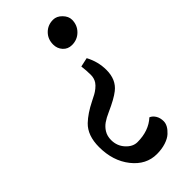

<svg xmlns="http://www.w3.org/2000/svg" viewBox="-246 -607 890 890"><g transform="rotate(-45 198.5 -162.5)"><path d="M287.1 -407.2Q260.3 -407.2 243.4 -426Q226.6 -444.8 226.6 -470.7Q226.6 -506.3 249.8 -529.5Q272.9 -552.7 307.6 -552.7Q331.1 -552.7 350.6 -532.7Q370.1 -512.7 370.1 -490.2Q370.1 -455.1 346.2 -431.2Q322.3 -407.2 287.1 -407.2ZM337.9 142.6Q337.9 169.9 308.1 197.3Q293 211.4 266.4 220Q239.7 228.5 208 228.5Q137.7 228.5 89.4 167.5Q41 106.4 41 15.6Q41 -60.1 82.5 -100.1Q115.2 -131.3 168.5 -157.7Q187 -167 197.5 -172.6Q208 -178.2 220.2 -188Q232.4 -197.8 239.7 -208.5Q251 -225.6 251 -248Q251 -275.4 247.1 -306.6L292 -316.4Q318.4 -267.1 318.4 -212.9Q318.4 -149.4 275.9 -116.2Q247.6 -93.8 188 -67.4Q161.1 -55.7 143.8 -43.5Q126.5 -31.2 115.7 -13.7Q103.5 5.9 103.5 32.2Q103.5 70.8 128.4 98.1Q153.3 125.5 183.6 125.5Q257.3 125.5 303.7 83Q318.8 89.4 328.4 105.2Q337.9 121.1 337.9 142.6Z"/></g></svg>

Font: Neuton
Style: Italic
Weight: 400
Italic angle: -9°
Designer: Brian M Zick
Version: Version 1.32